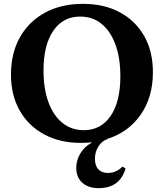

<svg xmlns="http://www.w3.org/2000/svg" viewBox="-20 -726 851 997"><path d="M400 16Q291 16 209.5 -28Q128 -72 82.5 -151.5Q37 -231 37 -339Q37 -450 83.5 -532.5Q130 -615 214 -660.5Q298 -706 411 -706Q521 -706 602.5 -662Q684 -618 729 -538.5Q774 -459 774 -351Q774 -222 711 -131Q648 -40 538 -5V-4Q509 6 491 34.5Q473 63 473 98Q473 134 490.5 153Q508 172 541 172Q584 172 616 139L632 149Q602 251 492 251Q438 251 407 222.5Q376 194 376 145Q376 105 398 69.5Q420 34 455 16V13Q428 16 400 16ZM415 -50Q504 -50 554.5 -124Q605 -198 605 -330Q605 -425 579.5 -494.5Q554 -564 507.5 -602Q461 -640 396 -640Q307 -640 256.5 -566Q206 -492 206 -360Q206 -265 231.5 -195.5Q257 -126 304 -88Q351 -50 415 -50Z"/></svg>

Font: Platypi SemiBold
Style: Regular
Weight: 600
Designer: David Sargent
Foundry: Bolt Cutter Type
Version: Version 1.200; ttfautohint (v1.8.4.7-5d5b)